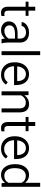

<svg xmlns="http://www.w3.org/2000/svg" viewBox="1415 -2198 785 3655"><g transform="rotate(90 1807.5 -370.5)"><path d="M183.6 -648.9V-528.3V-521H190.9H282.2V-465.8H190.9H183.6V-458.5V-130.9Q183.6 -96.7 198.2 -78.6Q213.9 -60.1 249 -60.1Q262.7 -60.1 284.7 -64.5V-5.9Q252.4 2.4 222.7 2.4Q165.5 2.4 136.7 -31.7Q107.9 -65.9 107.9 -130.9V-458.5V-465.8H100.6H11.7V-521H100.6H107.9V-528.3V-648.9Z M726.1 -7.3Q719.7 -22.9 715.8 -56.6L713.9 -71.8L703.1 -60.5Q642.6 2.4 558.1 2.4Q482.9 2.4 434.6 -40Q387.2 -82 387.2 -146.5Q387.2 -225.1 446.8 -268.6Q507.8 -313 619.1 -313H707H714.4V-320.3V-361.8Q714.4 -412.1 683.8 -442.4Q653.3 -472.7 595.2 -472.7Q544.4 -472.7 509.8 -446.8Q494.1 -435.1 485.1 -420.4Q476.1 -405.8 474.6 -389.2H398.4Q400.9 -422.4 424.3 -453.6Q451.7 -489.3 498 -509.8Q521 -520.5 546.6 -525.6Q572.3 -530.8 600.6 -530.8Q689 -530.8 738.8 -486.8Q763.7 -465.3 776.4 -435.3Q789.1 -405.3 790 -366.7V-123.5Q790 -51.3 808.1 -7.3ZM571.3 -61.5Q615.7 -61.5 655.3 -84.5Q695.3 -107.4 713.4 -144.5L714.4 -146.5V-147.9V-256.3V-263.7H707H636.2Q462.9 -263.7 462.9 -159.2Q462.9 -113.3 493.7 -87.4Q524.4 -61.5 571.3 -61.5Z M1029.8 -7.3H954.1V-742.7H1029.8Z M1400.9 2.4Q1296.4 2.4 1231.4 -65.9Q1166 -134.3 1166 -249.5V-266.1Q1166 -304.7 1173.3 -338.9Q1180.7 -373 1195.3 -403.3Q1224.6 -463.4 1276.9 -497.1Q1328.6 -530.8 1389.6 -530.8Q1489.3 -530.8 1544.4 -465.3Q1599.6 -399.9 1599.6 -275.9V-245.6H1249H1241.7V-238.3Q1243.7 -157.2 1289.1 -106.9Q1335 -56.6 1405.8 -56.6Q1455.6 -56.6 1490.7 -77.1Q1522 -95.7 1545.9 -125L1590.3 -90.8Q1525.9 2.4 1400.9 2.4ZM1389.6 -471.2Q1370.6 -471.2 1353.3 -466.6Q1335.9 -461.9 1320.8 -452.4Q1305.7 -442.9 1292.5 -429.2Q1253.9 -387.7 1244.6 -313.5L1243.7 -305.2H1252H1516.6H1523.9V-312.5V-319.3V-319.8Q1522 -355 1512.2 -382.8Q1502.4 -410.6 1484.9 -430.7Q1449.7 -471.2 1389.6 -471.2Z M1790 -521 1792.5 -461.4 1793.5 -441.9 1805.7 -457.5Q1863.8 -530.8 1958 -530.8Q2039.1 -530.8 2079.1 -486.1Q2119.1 -441.4 2119.6 -349.1V-7.3H2043.9V-349.6Q2043.5 -409.7 2015.6 -439Q1987.8 -468.8 1930.7 -468.8Q1884.3 -468.8 1849.1 -443.8Q1814.5 -419.4 1795.4 -379.9L1794.4 -377.9V-376.5V-7.3H1718.8V-521Z M2378.4 -648.9V-528.3V-521H2385.7H2477.1V-465.8H2385.7H2378.4V-458.5V-130.9Q2378.4 -96.7 2393.1 -78.6Q2408.7 -60.1 2443.8 -60.1Q2457.5 -60.1 2479.5 -64.5V-5.9Q2447.3 2.4 2417.5 2.4Q2360.4 2.4 2331.5 -31.7Q2302.7 -65.9 2302.7 -130.9V-458.5V-465.8H2295.4H2206.5V-521H2295.4H2302.7V-528.3V-648.9Z M2809.1 2.4Q2704.6 2.4 2639.6 -65.9Q2574.2 -134.3 2574.2 -249.5V-266.1Q2574.2 -304.7 2581.5 -338.9Q2588.9 -373 2603.5 -403.3Q2632.8 -463.4 2685.1 -497.1Q2736.8 -530.8 2797.9 -530.8Q2897.5 -530.8 2952.6 -465.3Q3007.8 -399.9 3007.8 -275.9V-245.6H2657.2H2649.9V-238.3Q2651.9 -157.2 2697.3 -106.9Q2743.2 -56.6 2814 -56.6Q2863.8 -56.6 2898.9 -77.1Q2930.2 -95.7 2954.1 -125L2998.5 -90.8Q2934.1 2.4 2809.1 2.4ZM2797.9 -471.2Q2778.8 -471.2 2761.5 -466.6Q2744.1 -461.9 2729 -452.4Q2713.9 -442.9 2700.7 -429.2Q2662.1 -387.7 2652.8 -313.5L2651.9 -305.2H2660.2H2924.8H2932.1V-312.5V-319.3V-319.8Q2930.2 -355 2920.4 -382.8Q2910.6 -410.6 2893.1 -430.7Q2857.9 -471.2 2797.9 -471.2Z M3105 -268.6Q3105 -387.7 3161.1 -459.5Q3216.3 -530.8 3306.2 -530.8Q3395.5 -530.8 3447.8 -469.7L3460.4 -454.6V-474.6V-742.7H3536.1V-7.3H3467.3L3463.4 -57.1L3461.9 -75.2L3450.2 -61Q3397.9 2.4 3305.2 2.4Q3216.8 2.4 3161.1 -69.8Q3105 -143.1 3105 -261.7ZM3180.7 -258.3Q3180.7 -166 3219.2 -113.3Q3232.4 -95.7 3248.8 -83.7Q3265.1 -71.8 3284.9 -65.7Q3304.7 -59.6 3327.6 -59.6Q3418 -59.6 3459.5 -140.6L3460.4 -142.1V-144V-386.7V-388.7L3459.5 -390.1Q3417 -468.8 3328.6 -468.8Q3258.3 -468.8 3219.2 -414.6Q3180.7 -361.3 3180.7 -258.3Z"/></g></svg>

Font: Vazir Light
Style: Light
Weight: 300
Designer: Saber Rastikerdar
Foundry: Saber Rastikerdar
Version: Version 30.0.0